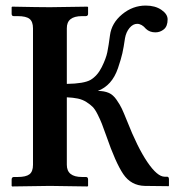

<svg xmlns="http://www.w3.org/2000/svg" viewBox="-20 -671 642 693"><path d="M588.9 1 502.9 0Q453.1 -1 425 -42.5Q397 -84 363.8 -180.2Q353.5 -209 347.7 -224.1Q341.8 -239.3 332.5 -257.8Q323.2 -276.4 314.5 -285.2Q305.7 -293.9 292 -302.7Q278.3 -311.5 261.2 -315.2Q244.1 -318.8 221.2 -319.8V-76.2Q221.2 -32.2 275.9 -32.2H290Q297.9 -32.2 297.9 -22.9V0L295.9 2Q195.8 0 160.2 0L23.9 2L22 0V-22.9Q22 -31.7 29.8 -32.2H43.9Q73.7 -32.2 86.4 -42Q99.1 -51.8 99.1 -76.2V-568.8Q99.1 -592.8 86.7 -602.8Q74.2 -612.8 43.9 -612.8H29.8Q22 -612.8 22 -621.1V-645L23.9 -647Q121.1 -645 160.2 -645L295.9 -647L297.9 -645V-621.1Q297.9 -613.3 290 -612.8H275.9Q220.7 -612.8 221.2 -568.8V-368.2Q283.2 -369.1 307.1 -382.8Q332 -397.9 347.4 -429Q362.8 -460 367.4 -482.9Q372.1 -505.9 377 -543.9Q382.8 -587.9 420.9 -619.4Q459 -650.9 505.9 -650.9Q540 -650.9 562.5 -635.5Q585 -620.1 585 -601.1Q585 -576.2 571.5 -565.2Q558.1 -554.2 541 -554.2Q520 -554.2 506.8 -566.9Q491.7 -585 475.1 -585Q460 -585 447.5 -570.1Q435.1 -555.2 431.2 -533.2Q426.3 -499 421.6 -478.5Q417 -458 406 -425.5Q395 -393.1 376.5 -372.6Q357.9 -352.1 333 -342.8Q356 -342.8 372.1 -335.9Q388.2 -329.1 400.6 -311Q413.1 -293 419.4 -279.5Q425.8 -266.1 438 -235.8Q476.1 -138.7 512 -85.9Q547.9 -33.2 574.2 -33.2H583Q589.8 -33.2 589.8 -23.9V-1Z"/></svg>

Font: Linux Libertine
Style: Semibold
Weight: 600
Designer: Philipp H. Poll
Foundry: Philipp H. Poll
Version: Version 5.1.2 ; ttfautohint (v0.9)